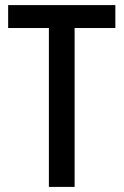

<svg xmlns="http://www.w3.org/2000/svg" viewBox="-20 -734 486 754"><path d="M273 0H172V-624H12V-714H433V-624H273Z"/></svg>

Font: Noto Sans Malayalam Condensed Medium
Style: Regular
Weight: 500
Width: 3
Designer: Jelle Bosma - Monotype Design Team
Foundry: Monotype Imaging Inc.
Version: Version 2.104; ttfautohint (v1.8.4.7-5d5b)